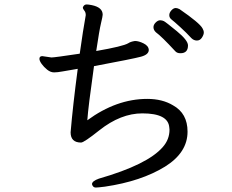

<svg xmlns="http://www.w3.org/2000/svg" viewBox="-20 -794 1040 862"><path d="M790 -555Q824 -555 824 -590Q824 -613 774 -654Q724 -695 716 -699Q708 -703 699 -703Q689 -703 679 -693Q669 -683 669 -672Q669 -659 680 -649Q705 -631 766 -565Q774 -555 790 -555ZM839 -623Q850 -612 864 -612Q878 -612 886.5 -625Q895 -638 895 -648Q895 -657 889 -667Q876 -691 786 -753Q776 -758 769 -758Q759 -758 749.5 -747.5Q740 -737 740 -726Q740 -714 750.5 -706Q761 -698 789 -672.5Q817 -647 839 -623ZM410 48Q419 48 451 44Q614 20 721 -46Q822 -109 822 -203Q822 -285 757 -321Q709 -350 641 -350Q503 -350 372 -254Q376 -313 402 -497Q578 -530 613 -539.5Q648 -549 648 -570Q647 -588 625 -599Q603 -610 586 -610Q566 -607 556 -600Q533 -586 412 -565Q426 -659 433.5 -690Q441 -721 441 -728Q441 -761 392 -771Q377 -774 369 -774Q357 -774 352 -761Q352 -754 358.5 -746.5Q365 -739 365 -726Q353 -660 338 -553Q225 -536 211 -536L170 -542Q157 -542 157 -530Q157 -521 167 -507Q177 -493 192 -481Q207 -469 223 -469Q238 -469 262 -473.5Q286 -478 329 -485Q307 -319 297 -200Q297 -154 344 -154Q357 -154 426 -209Q522 -285 619 -285Q735 -285 740 -222L741 -212Q741 -168 711 -134Q643 -55 424 8Q393 19 393 33Q397 48 410 48Z"/></svg>

Font: LXGW WenKai TC
Style: Bold
Weight: 700
Designer: LXGW / Fontworks Inc.
Foundry: LXGW / Fontworks Inc.
Version: Version 1.330;April 28, 2024